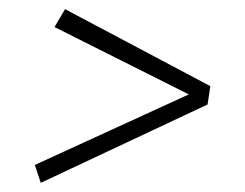

<svg xmlns="http://www.w3.org/2000/svg" viewBox="-20 -541 534 419"><path d="M122 -521 439 -353 433 -313 69 -142 56 -181 392 -335 99 -482Z"/></svg>

Font: Fira Sans ExtraLight
Style: Italic
Weight: 275
Italic angle: -8°
Designer: Carrois Corporate & Edenspiekermann AG
Foundry: Carrois Corporate GbR & Edenspiekermann AG
Version: Version 4.203